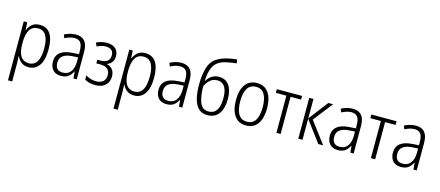

<svg xmlns="http://www.w3.org/2000/svg" viewBox="-62 -1472 5537 2416"><g transform="rotate(15 2707.0 -264.0)"><path d="M277 -494Q415 -494 415 -269Q415 -39 275 -39Q133 -39 133 -254V-282Q134 -382 169.5 -438Q205 -494 277 -494ZM286 -542Q224 -542 187.5 -510.5Q151 -479 132 -433H129L123 -532H78V236H133V-1Q133 -50 130 -91H134Q150 -50 187 -20Q224 10 284 10Q371 10 421 -61Q471 -132 471 -269Q471 -542 286 -542Z M856 -271V-217Q856 -133 820.5 -84.5Q785 -36 717 -36Q620 -36 620 -140Q620 -257 783 -267ZM757 -542Q717 -542 678.5 -531Q640 -520 608 -503L626 -459Q695 -495 752 -495Q805 -495 830.5 -462.5Q856 -430 856 -353V-313L777 -308Q563 -296 563 -139Q563 -74 599 -32Q635 10 705 10Q767 10 801.5 -17Q836 -44 857 -87H860L868 0H911V-359Q911 -542 757 -542Z M1161 -542Q1089 -542 1023 -509L1045 -464Q1073 -478 1100 -486Q1127 -494 1158 -494Q1259 -494 1259 -404Q1259 -354 1227 -329.5Q1195 -305 1143 -305H1097V-258H1147Q1274 -258 1274 -151Q1274 -96 1241 -67.5Q1208 -39 1152 -39Q1112 -39 1077.5 -50Q1043 -61 1014 -79V-25Q1067 10 1155 10Q1238 10 1284 -33.5Q1330 -77 1330 -148Q1330 -256 1230 -283V-286Q1267 -299 1290 -329.5Q1313 -360 1313 -407Q1313 -471 1273 -506.5Q1233 -542 1161 -542Z M1652 -494Q1790 -494 1790 -269Q1790 -39 1650 -39Q1508 -39 1508 -254V-282Q1509 -382 1544.5 -438Q1580 -494 1652 -494ZM1661 -542Q1599 -542 1562.5 -510.5Q1526 -479 1507 -433H1504L1498 -532H1453V236H1508V-1Q1508 -50 1505 -91H1509Q1525 -50 1562 -20Q1599 10 1659 10Q1746 10 1796 -61Q1846 -132 1846 -269Q1846 -542 1661 -542Z M2231 -271V-217Q2231 -133 2195.5 -84.5Q2160 -36 2092 -36Q1995 -36 1995 -140Q1995 -257 2158 -267ZM2132 -542Q2092 -542 2053.5 -531Q2015 -520 1983 -503L2001 -459Q2070 -495 2127 -495Q2180 -495 2205.5 -462.5Q2231 -430 2231 -353V-313L2152 -308Q1938 -296 1938 -139Q1938 -74 1974 -32Q2010 10 2080 10Q2142 10 2176.5 -17Q2211 -44 2232 -87H2235L2243 0H2286V-359Q2286 -542 2132 -542Z M2414 -331Q2414 -169 2462 -79.5Q2510 10 2613 10Q2710 10 2761 -59Q2812 -128 2812 -250Q2812 -366 2766 -430Q2720 -494 2634 -494Q2580 -494 2539 -466.5Q2498 -439 2476 -398H2472Q2479 -600 2577 -657Q2614 -681 2675 -694.5Q2736 -708 2803 -715L2796 -764Q2637 -749 2555 -699Q2477 -658 2445.5 -564.5Q2414 -471 2414 -331ZM2615 -38Q2531 -38 2500.5 -122.5Q2470 -207 2471 -329Q2490 -375 2529.5 -410.5Q2569 -446 2624 -446Q2755 -446 2755 -247Q2755 -38 2615 -38Z M3319 -267Q3319 -394 3268 -468Q3217 -542 3117 -542Q3018 -542 2965.5 -470Q2913 -398 2913 -267Q2913 -138 2965.5 -64Q3018 10 3115 10Q3216 10 3267.5 -64Q3319 -138 3319 -267ZM2969 -267Q2969 -376 3005 -434.5Q3041 -493 3117 -493Q3194 -493 3228 -432Q3262 -371 3262 -267Q3262 -158 3227 -98.5Q3192 -39 3116 -39Q3040 -39 3004.5 -99Q2969 -159 2969 -267Z M3704 -484H3567V0H3512V-484H3375V-532H3704Z M4046 -532H4108L3911 -279L4121 0H4057L3852 -275V0H3797V-532H3852V-279Z M4463 -271V-217Q4463 -133 4427.5 -84.5Q4392 -36 4324 -36Q4227 -36 4227 -140Q4227 -257 4390 -267ZM4364 -542Q4324 -542 4285.5 -531Q4247 -520 4215 -503L4233 -459Q4302 -495 4359 -495Q4412 -495 4437.5 -462.5Q4463 -430 4463 -353V-313L4384 -308Q4170 -296 4170 -139Q4170 -74 4206 -32Q4242 10 4312 10Q4374 10 4408.5 -17Q4443 -44 4464 -87H4467L4475 0H4518V-359Q4518 -542 4364 -542Z M4935 -484H4798V0H4743V-484H4606V-532H4935Z M5285 -271V-217Q5285 -133 5249.5 -84.5Q5214 -36 5146 -36Q5049 -36 5049 -140Q5049 -257 5212 -267ZM5186 -542Q5146 -542 5107.5 -531Q5069 -520 5037 -503L5055 -459Q5124 -495 5181 -495Q5234 -495 5259.5 -462.5Q5285 -430 5285 -353V-313L5206 -308Q4992 -296 4992 -139Q4992 -74 5028 -32Q5064 10 5134 10Q5196 10 5230.5 -17Q5265 -44 5286 -87H5289L5297 0H5340V-359Q5340 -542 5186 -542Z"/></g></svg>

Font: Noto Sans UI SemiCondensed Light
Style: Regular
Weight: 300
Width: 4
Designer: Monotype Design Team
Foundry: Monotype Imaging Inc.
Version: Version 1.901